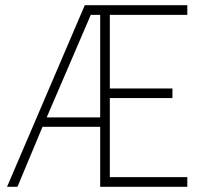

<svg xmlns="http://www.w3.org/2000/svg" viewBox="-20 -716 780 736"><path d="M401 -340V-37H698V0H364V-230H143L47 0H7L305 -696H698V-659H401V-377H641V-340ZM159 -266H364V-659H328Z"/></svg>

Font: M Major Mono Display
Style: Regular
Weight: 400
Designer: Emre Parlak
Foundry: Emre Parlak
Version: Version 2.000; ttfautohint (v1.8) -l 8 -r 50 -G 200 -x 14 -D